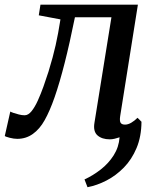

<svg xmlns="http://www.w3.org/2000/svg" viewBox="-49 -572 663 802"><path d="M316.5 210 304 177.5Q339 161.5 371.8 136Q404.5 110.5 426 76.5Q447.5 42.5 450.5 1.5Q440 5 429.8 7.5Q419.5 10 409.5 10Q377 10 358.2 -6.5Q339.5 -23 345.5 -59L416.5 -500H264Q242 -391 221 -308.5Q200 -226 179.5 -167Q159 -108 137.5 -70Q117 -33 88.2 -12.5Q59.5 8 23 8Q9 8 -8.5 3.5Q-26 -1 -29 -4L-6 -106Q-3 -104 7 -100.5Q17 -97 29.8 -93.8Q42.5 -90.5 54 -90.5Q69 -90.5 82.8 -107.5Q96.5 -124.5 109 -152Q121.5 -179.5 132.8 -211.2Q144 -243 153.5 -272.5Q163.5 -305.5 170.8 -332.2Q178 -359 183.5 -383.5Q189 -408 193.8 -434Q198.5 -460 203.5 -491L113 -508L120 -552.5H527L453 -87Q450 -67 454.8 -59.2Q459.5 -51.5 473.5 -51.5Q485.5 -51.5 499 -59.2Q512.5 -67 525.5 -80L542 -63.5Q541.5 -1.5 521.5 46.2Q501.5 94 468.5 127.8Q435.5 161.5 395.8 182Q356 202.5 316.5 210Z"/></svg>

Font: Merriweather 24pt
Style: Italic
Weight: 400
Italic angle: -7.8°
Designer: Eben Sorkin
Foundry: Eben Sorkin
Version: Version 2.101